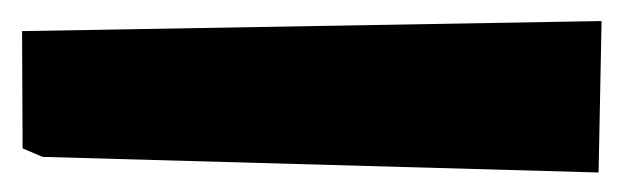

<svg xmlns="http://www.w3.org/2000/svg" viewBox="-20 -166 608 187"><path d="M563 2 21.5 -13.2 2 -21.5Q1.5 -133.8 1.5 -135.7L565.9 -145.5Z"/></svg>

Font: Noot
Style: Regular
Weight: 400
Designer: Amos Jerbi
Foundry: Amos Jerbi
Version: Version 1.000;PS 001.001;hotconv 1.0.56